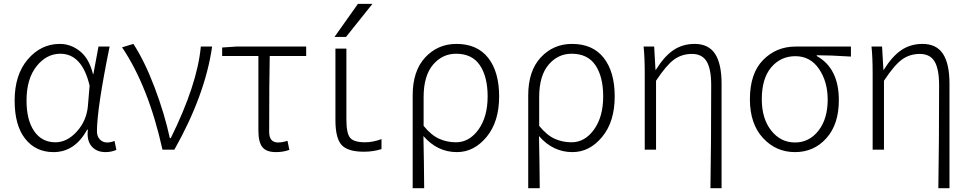

<svg xmlns="http://www.w3.org/2000/svg" viewBox="-20 -774 5021 993"><path d="M256.8 12.7Q165 12.7 110.4 -56.2Q55.7 -125 55.7 -253.9Q55.7 -387.7 124 -467.3Q192.4 -546.9 289.1 -546.9Q346.7 -546.9 394 -508.8Q441.4 -470.7 460.9 -390.6H462.9L489.3 -533.2H546.9Q481.4 -211.9 481.4 -94.7Q481.4 -68.4 496.6 -52.7Q511.7 -37.1 534.2 -37.1Q550.8 -37.1 572.3 -44.9L582 1Q556.6 12.7 525.4 12.7Q479.5 12.7 453.6 -17.6Q427.7 -47.9 434.6 -103.5H430.7Q367.2 12.7 256.8 12.7ZM266.6 -38.1Q327.1 -38.1 377.4 -93.8Q427.7 -149.4 434.6 -225.6L443.4 -331.1Q404.3 -496.1 292 -496.1Q220.7 -496.1 168.9 -431.2Q117.2 -366.2 117.2 -253.9Q117.2 -153.3 156.7 -95.7Q196.3 -38.1 266.6 -38.1Z M881.8 0H820.3Q748 -326.2 611.3 -529.3L669.9 -546.9Q728.5 -457 779.8 -321.3Q831.1 -185.5 858.4 -59.6H863.3Q1001 -338.9 1018.6 -533.2H1077.1Q1041 -282.2 881.8 0Z M1407.2 12.7Q1357.4 12.7 1336.9 -13.2Q1316.4 -39.1 1316.4 -97.7V-484.4H1128.9V-528.3L1202.1 -533.2H1563.5V-484.4H1375Q1372.1 -350.6 1372.1 -91.8Q1372.1 -37.1 1418 -37.1Q1440.4 -37.1 1466.8 -45.9L1476.6 1Q1445.3 12.7 1407.2 12.7Z M1831.1 -753.9H1906.2L1769.5 -583H1710ZM1771.5 -155.3Q1771.5 -83 1791.5 -60.5Q1811.5 -38.1 1868.2 -38.1Q1909.2 -38.1 1953.1 -54.7V-2.9Q1910.2 10.7 1862.3 10.7Q1778.3 10.7 1746.6 -24.4Q1714.8 -59.6 1714.8 -152.3V-522.5H1771.5Z M2114.3 199.2V-281.2Q2114.3 -407.2 2179.2 -477.1Q2244.1 -546.9 2340.8 -546.9Q2448.2 -546.9 2504.9 -474.6Q2561.5 -402.3 2561.5 -275.4Q2561.5 -144.5 2496.6 -65.9Q2431.6 12.7 2342.8 12.7Q2242.2 12.7 2169.9 -70.3Q2172.9 66.4 2173.8 199.2ZM2337.9 -38.1Q2407.2 -38.1 2454.6 -104Q2502 -169.9 2502 -275.4Q2502 -377 2461.9 -436.5Q2421.9 -496.1 2338.9 -496.1Q2267.6 -496.1 2219.2 -439Q2170.9 -381.8 2170.9 -271.5V-123Q2210.9 -74.2 2251.5 -56.2Q2292 -38.1 2337.9 -38.1Z M2711.9 199.2V-281.2Q2711.9 -407.2 2776.9 -477.1Q2841.8 -546.9 2938.5 -546.9Q3045.9 -546.9 3102.5 -474.6Q3159.2 -402.3 3159.2 -275.4Q3159.2 -144.5 3094.2 -65.9Q3029.3 12.7 2940.4 12.7Q2839.8 12.7 2767.6 -70.3Q2770.5 66.4 2771.5 199.2ZM2935.5 -38.1Q3004.9 -38.1 3052.2 -104Q3099.6 -169.9 3099.6 -275.4Q3099.6 -377 3059.6 -436.5Q3019.5 -496.1 2936.5 -496.1Q2865.2 -496.1 2816.9 -439Q2768.6 -381.8 2768.6 -271.5V-123Q2808.6 -74.2 2849.1 -56.2Q2889.6 -38.1 2935.5 -38.1Z M3711.9 199.2H3654.3Q3658.2 -36.1 3658.2 -333Q3658.2 -417 3634.8 -456.1Q3611.3 -495.1 3558.6 -495.1Q3505.9 -495.1 3465.8 -465.8Q3425.8 -436.5 3373 -356.4V0H3314.5V-394.5Q3314.5 -479.5 3308.6 -533.2H3363.3L3370.1 -413.1H3372.1Q3416 -483.4 3463.4 -515.1Q3510.7 -546.9 3572.3 -546.9Q3644.5 -546.9 3678.2 -495.6Q3711.9 -444.3 3711.9 -340.8Z M4091.8 12.7Q3993.2 12.7 3925.8 -60.5Q3858.4 -133.8 3858.4 -260.7Q3858.4 -394.5 3926.8 -463.9Q3995.1 -533.2 4094.7 -533.2H4380.9V-481.4Q4273.4 -488.3 4204.1 -488.3V-484.4Q4318.4 -420.9 4318.4 -255.9Q4318.4 -130.9 4253.9 -59.1Q4189.5 12.7 4091.8 12.7ZM4091.8 -37.1Q4165 -37.1 4212.9 -98.1Q4260.7 -159.2 4260.7 -258.8Q4260.7 -351.6 4215.8 -417.5Q4170.9 -483.4 4093.8 -483.4Q4017.6 -483.4 3968.8 -425.8Q3919.9 -368.2 3919.9 -260.7Q3919.9 -160.2 3968.8 -98.6Q4017.6 -37.1 4091.8 -37.1Z M4890.6 199.2H4833Q4836.9 -36.1 4836.9 -333Q4836.9 -417 4813.5 -456.1Q4790 -495.1 4737.3 -495.1Q4684.6 -495.1 4644.5 -465.8Q4604.5 -436.5 4551.8 -356.4V0H4493.2V-394.5Q4493.2 -479.5 4487.3 -533.2H4542L4548.8 -413.1H4550.8Q4594.7 -483.4 4642.1 -515.1Q4689.5 -546.9 4751 -546.9Q4823.2 -546.9 4856.9 -495.6Q4890.6 -444.3 4890.6 -340.8Z"/></svg>

Font: Gen Shin Gothic Light
Style: Regular
Weight: 200
Designer: [Source Han Sans]
Ryoko NISHIZUKA  (kana & ideographs); Paul D. Hunt (Latin, Greek & Cyrillic); Wenlong ZHANG  (bopomofo
Version: Version 1.002.20150607